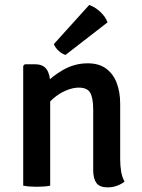

<svg xmlns="http://www.w3.org/2000/svg" viewBox="-20 -764 586 790"><path d="M124 -499.5Q158 -499.5 172.2 -478.2Q186.5 -457 186.5 -420V0Q163 4.5 131.5 4.5Q100 4.5 75.5 0V-493L82 -499.5ZM474.5 -108.5Q474.5 -82 478.5 -58.2Q482.5 -34.5 492.5 -17Q480 -6.5 461.5 0.2Q443 7 423 7Q390 7 376.8 -11Q363.5 -29 363.5 -63.5V-312Q363.5 -360 351.5 -381.8Q339.5 -403.5 304 -403.5Q280.5 -403.5 252.5 -392Q224.5 -380.5 199.5 -359Q174.5 -337.5 158.5 -307V-411.5Q192.5 -449.5 239.8 -476.5Q287 -503.5 341 -503.5Q387.5 -503.5 417 -481.5Q446.5 -459.5 460.5 -422Q474.5 -384.5 474.5 -337.5ZM347 -743.5Q370 -736 392 -715.8Q414 -695.5 422.5 -672L249.5 -538Q235 -542.5 221.2 -555Q207.5 -567.5 201.5 -582.5Z"/></svg>

Font: Signika Negative Light Medium
Style: Regular
Weight: 500
Version: Version 2.001